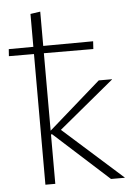

<svg xmlns="http://www.w3.org/2000/svg" viewBox="-67 -754 547 793"><g transform="rotate(-5 206.5 -357.0)"><path d="M361 0 135 -205H125V-216L346 -410H401V-409L153 -204L157 -234L418 -1V0ZM89 0V-708L130 -714V0ZM335 -541 -15 -542 -13 -571 337 -573Z"/></g></svg>

Font: Ysabeau ExtraLight
Style: Regular
Weight: 250
Designer: Christian Thalmann (Catharsis Fonts)
Version: Version 2.002